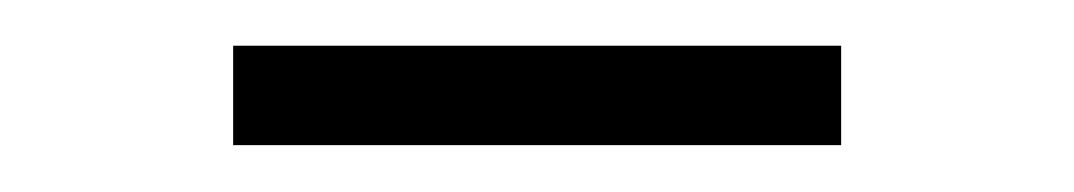

<svg xmlns="http://www.w3.org/2000/svg" viewBox="-20 -753 470 84"><path d="M82 -689.5V-733H348V-689.5Z"/></svg>

Font: Encode Sans Condensed Light
Style: Regular
Weight: 300
Width: 3
Designer: Multiple Designers
Foundry: Impallari Type
Version: Version 2.000